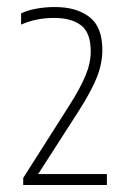

<svg xmlns="http://www.w3.org/2000/svg" viewBox="-20 -458 380 546"><path d="M46 68V48L177 -158Q208.5 -207.5 223.2 -243Q238 -278.5 238 -312Q238 -364.5 210.8 -385.8Q183.5 -407 134 -407Q82.5 -407 40 -388V-420Q59 -429 84 -433.5Q109 -438 136 -438Q198.5 -438 235.2 -409Q272 -380 271 -313Q270.5 -275.5 254.8 -236.5Q239 -197.5 203 -141L88.5 37H284V68Z"/></svg>

Font: Encode Sans Condensed Thin
Style: Regular
Weight: 100
Width: 3
Designer: Multiple Designers
Foundry: Impallari Type
Version: Version 3.000; ttfautohint (v1.8.3) -l 8 -r 50 -G 200 -x 14 